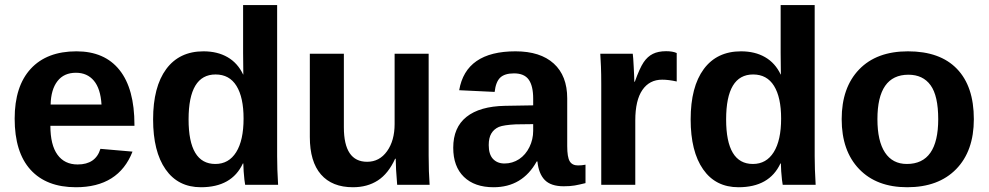

<svg xmlns="http://www.w3.org/2000/svg" viewBox="-20 -745 3985 774"><path d="M183.1 -237.8Q183.1 -160.6 211.7 -121.3Q240.2 -82 293 -82Q365.7 -82 384.8 -145L514.2 -133.8Q458 9.8 286.1 9.8Q167 9.8 103 -60.8Q39.1 -131.3 39.1 -266.6Q39.1 -397.5 104 -467.8Q168.9 -538.1 288.1 -538.1Q401.9 -538.1 461.9 -462.6Q522 -387.2 522 -241.7V-237.8ZM389.2 -323.7Q385.3 -387.7 358.4 -419.7Q331.5 -451.7 286.1 -451.7Q237.8 -451.7 211.7 -418Q185.5 -384.3 184.1 -323.7Z M968.3 0Q967.3 -4.9 965.3 -20.5Q963.4 -36.1 962.2 -54.7Q960.9 -73.2 960.9 -85.9H959Q914.6 9.8 790 9.8Q697.8 9.8 647.5 -62.3Q597.2 -134.3 597.2 -263.7Q597.2 -395 650.1 -466.6Q703.1 -538.1 800.3 -538.1Q856.4 -538.1 897.2 -514.6Q938 -491.2 960 -444.8H960.9L960 -531.7V-724.6H1097.2V-115.2Q1097.2 -90.8 1098.1 -62Q1099.1 -33.2 1101.1 0ZM740.2 -263.7Q740.2 -84 848.1 -84Q902.3 -84 932.1 -131.6Q961.9 -179.2 961.9 -267.1Q961.9 -352.5 933.3 -398.7Q904.8 -444.8 849.1 -444.8Q740.2 -444.8 740.2 -263.7Z M1572.8 -105Q1545.4 -44.9 1503.2 -17.6Q1460.9 9.8 1402.8 9.8Q1318.8 9.8 1273.9 -41.7Q1229 -93.3 1229 -192.9V-528.3H1366.2V-231.9Q1366.2 -92.8 1460 -92.8Q1509.8 -92.8 1540.3 -135.5Q1570.8 -178.2 1570.8 -245.1V-528.3H1708V-118.2Q1708 -84.5 1709 -54.9Q1710 -25.4 1711.9 0H1581.1Q1575.2 -70.3 1575.2 -105Z M1969.7 9.8Q1893.1 9.8 1850.1 -32Q1807.1 -73.7 1807.1 -149.4Q1807.1 -231.4 1860.6 -273.9Q1914.1 -316.4 2015.6 -318.4L2129.4 -320.3V-347.2Q2129.4 -398.9 2111.3 -424.1Q2093.3 -449.2 2052.2 -449.2Q2014.2 -449.2 1996.3 -431.9Q1978.5 -414.6 1974.1 -374.5L1831.1 -381.3Q1857.9 -538.1 2058.1 -538.1Q2158.2 -538.1 2212.4 -488.8Q2266.6 -439.5 2266.6 -348.6V-156.2Q2266.6 -111.8 2276.6 -95Q2286.6 -78.1 2310.1 -78.1Q2325.7 -78.1 2340.3 -81.1V-6.8Q2314.9 -0.5 2296.9 2.7Q2278.8 5.9 2252.4 5.9Q2200.7 5.9 2176 -19.5Q2151.4 -44.9 2146.5 -94.2H2143.6Q2085.9 9.8 1969.7 9.8ZM2129.4 -244.6 2059.1 -243.7Q2010.7 -241.2 1991.2 -233.4Q1971.2 -224.6 1960.7 -207Q1950.2 -189.5 1950.2 -160.2Q1950.2 -122.6 1967.5 -104.2Q1984.9 -85.9 2013.7 -85.9Q2045.9 -85.9 2072.8 -103.5Q2099.1 -121.1 2114.3 -152.1Q2129.4 -183.1 2129.4 -217.8Z M2541 -259.3V0H2403.8V-404.3Q2403.8 -447.8 2402.6 -476.8Q2401.4 -505.9 2399.9 -528.3H2530.8Q2531.7 -523.9 2532.7 -508.8Q2533.7 -493.7 2534.7 -474.9Q2535.6 -456.1 2536.4 -439.5Q2537.1 -422.9 2537.1 -415.5H2539.1Q2558.6 -470.2 2574.7 -494.1Q2590.3 -517.1 2611.8 -527.8Q2633.3 -538.6 2665.5 -538.6Q2691.9 -538.6 2708 -531.2V-416.5Q2675.3 -423.8 2649.4 -423.8Q2598.1 -423.8 2569.6 -382.3Q2541 -340.8 2541 -259.3Z M3135.3 0Q3134.3 -4.9 3132.3 -20.5Q3130.4 -36.1 3129.2 -54.7Q3127.9 -73.2 3127.9 -85.9H3126Q3081.5 9.8 2957 9.8Q2864.7 9.8 2814.5 -62.3Q2764.2 -134.3 2764.2 -263.7Q2764.2 -395 2817.1 -466.6Q2870.1 -538.1 2967.3 -538.1Q3023.4 -538.1 3064.2 -514.6Q3105 -491.2 3127 -444.8H3127.9L3127 -531.7V-724.6H3264.2V-115.2Q3264.2 -90.8 3265.1 -62Q3266.1 -33.2 3268.1 0ZM2907.2 -263.7Q2907.2 -84 3015.1 -84Q3069.3 -84 3099.1 -131.6Q3128.9 -179.2 3128.9 -267.1Q3128.9 -352.5 3100.3 -398.7Q3071.8 -444.8 3016.1 -444.8Q2907.2 -444.8 2907.2 -263.7Z M3905.8 -264.6Q3905.8 -136.2 3834.5 -63.2Q3763.2 9.8 3637.2 9.8Q3513.7 9.8 3443.4 -63.5Q3373 -136.7 3373 -264.6Q3373 -392.1 3443.4 -465.1Q3513.7 -538.1 3640.1 -538.1Q3769.5 -538.1 3837.6 -467.5Q3905.8 -397 3905.8 -264.6ZM3762.2 -264.6Q3762.2 -358.9 3731.4 -401.4Q3700.7 -443.8 3642.1 -443.8Q3517.1 -443.8 3517.1 -264.6Q3517.1 -176.3 3547.6 -130.1Q3578.1 -84 3635.7 -84Q3762.2 -84 3762.2 -264.6Z"/></svg>

Font: Arimo
Style: Bold
Weight: 700
Designer: Steve Matteson
Foundry: Monotype Imaging Inc.
Version: Version 1.33